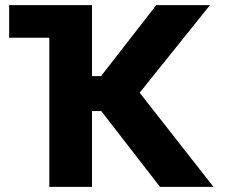

<svg xmlns="http://www.w3.org/2000/svg" viewBox="-20 -727 889 747"><path d="M337.9 -430.7H373L587.9 -707H796.9L523.4 -366.2L810.5 0H602.5L374 -294.9H337.9V0H171.9V-580.1H15.6V-707H337.9Z"/></svg>

Font: Pretendard JP ExtraBold
Style: Regular
Weight: 800
Designer: Base glyphs from Inter by Rasmus Andersson; Hangeul glyphs from Noto Sans CJK(Source Han Sans) by Jang Soo-young and Kan
Foundry: Kil Hyung-jin
Version: Version 1.309